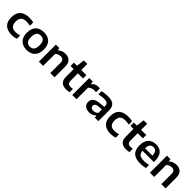

<svg xmlns="http://www.w3.org/2000/svg" viewBox="487 -2541 4353 4353"><g transform="rotate(45 2663.0 -365.0)"><path d="M43 -271.5Q43 -412.5 120.8 -483.2Q198.5 -554 347.5 -554Q419 -554 477.5 -539V-432Q416.5 -445 362.5 -445Q269.5 -445 226 -404Q182.5 -363 182.5 -273Q182.5 -182 223.5 -140.5Q264.5 -99 347.5 -99Q377 -99 407.5 -104Q438 -109 477.5 -120V-12.5Q411.5 10 331 10Q190.5 10 116.8 -60.5Q43 -131 43 -271.5Z M540 -272Q540 -411 611.2 -482.5Q682.5 -554 811.5 -554Q941 -554 1012 -483Q1083 -412 1083 -272.5Q1083 -180 1049.8 -116.8Q1016.5 -53.5 955.5 -21.8Q894.5 10 811.5 10Q728 10 667.2 -21.5Q606.5 -53 573.2 -116.2Q540 -179.5 540 -272ZM947 -271.5Q947 -366.5 912.5 -407.8Q878 -449 811.5 -449Q745 -449 710.8 -408Q676.5 -367 676.5 -273Q676.5 -178.5 710.8 -136.8Q745 -95 811.5 -95Q878 -95 912.5 -136.5Q947 -178 947 -271.5Z M1197 -545.5H1309L1318 -488.5H1325Q1359 -520 1404.5 -537Q1450 -554 1501.5 -554Q1593.5 -554 1646.2 -501.2Q1699 -448.5 1699 -336V0H1563V-329Q1563 -387.5 1537.8 -412.5Q1512.5 -437.5 1463.5 -437.5Q1427 -437.5 1392 -423.5Q1357 -409.5 1333 -381.5V0H1197Z M2180 -109V-1.5Q2130 10 2079 10Q1874.5 10 1874.5 -189.5V-437.5H1775.5V-545.5H1874.5L1898.5 -740H2010.5V-545.5H2175V-437.5H2010.5V-213Q2010.5 -152 2035.5 -126.5Q2060.5 -101 2115 -101Q2142 -101 2180 -109Z M2267.5 -545.5H2379L2389.5 -476H2396.5Q2422.5 -513 2464.2 -532.5Q2506 -552 2555 -552Q2580.5 -552 2603.5 -548V-426Q2580 -430 2547.5 -430Q2507.5 -430 2467.5 -414.2Q2427.5 -398.5 2403.5 -369.5V0H2267.5Z M3105 -330V0H2992L2983 -56H2976Q2948.5 -24 2906.8 -7.2Q2865 9.5 2815.5 9.5Q2757.5 9.5 2716 -9.8Q2674.5 -29 2653 -64Q2631.5 -99 2631.5 -145.5Q2631.5 -221 2686.5 -262.2Q2741.5 -303.5 2859.5 -312.5L2972 -323V-339.5Q2972 -382.5 2957.8 -406.8Q2943.5 -431 2913.2 -441.2Q2883 -451.5 2832 -451.5Q2796 -451.5 2754 -445.5Q2712 -439.5 2674.5 -427.5V-529Q2714 -541 2762.2 -547.5Q2810.5 -554 2854 -554Q2942.5 -554 2997 -532.8Q3051.5 -511.5 3078.2 -462.8Q3105 -414 3105 -330ZM2972 -130.5V-245L2871.5 -236Q2816 -230.5 2791.5 -211.2Q2767 -192 2767 -157Q2767 -122 2789.5 -103Q2812 -84 2856.5 -84Q2888 -84 2918.2 -95.5Q2948.5 -107 2972 -130.5Z M3213.5 -271.5Q3213.5 -412.5 3291.2 -483.2Q3369 -554 3518 -554Q3589.5 -554 3648 -539V-432Q3587 -445 3533 -445Q3440 -445 3396.5 -404Q3353 -363 3353 -273Q3353 -182 3394 -140.5Q3435 -99 3518 -99Q3547.5 -99 3578 -104Q3608.5 -109 3648 -120V-12.5Q3582 10 3501.5 10Q3361 10 3287.2 -60.5Q3213.5 -131 3213.5 -271.5Z M4099 -109V-1.5Q4049 10 3998 10Q3793.5 10 3793.5 -189.5V-437.5H3694.5V-545.5H3793.5L3817.5 -740H3929.5V-545.5H4094V-437.5H3929.5V-213Q3929.5 -152 3954.5 -126.5Q3979.5 -101 4034 -101Q4061 -101 4099 -109Z M4651 -233H4287.5Q4290 -181 4309.2 -150.2Q4328.5 -119.5 4368.5 -105.5Q4408.5 -91.5 4474.5 -91.5Q4540 -91.5 4620 -110.5V-10Q4537 10 4455 10Q4300.5 10 4226.2 -58Q4152 -126 4152 -272Q4152 -362.5 4182.2 -425.8Q4212.5 -489 4270 -521.5Q4327.5 -554 4409 -554Q4527 -554 4589 -480.8Q4651 -407.5 4651 -268ZM4287 -312.5H4524Q4522 -393.5 4493 -430.2Q4464 -467 4407 -467Q4349 -467 4319 -430.2Q4289 -393.5 4287 -312.5Z M4758 -545.5H4870L4879 -488.5H4886Q4920 -520 4965.5 -537Q5011 -554 5062.5 -554Q5154.5 -554 5207.2 -501.2Q5260 -448.5 5260 -336V0H5124V-329Q5124 -387.5 5098.8 -412.5Q5073.5 -437.5 5024.5 -437.5Q4988 -437.5 4953 -423.5Q4918 -409.5 4894 -381.5V0H4758Z"/></g></svg>

Font: Encode Sans Semi Expanded SmBd
Style: Regular
Weight: 600
Width: 6
Designer: Multiple Designers
Foundry: Impallari Type
Version: Version 2.000